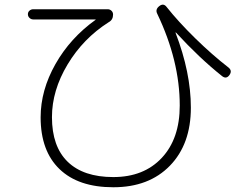

<svg xmlns="http://www.w3.org/2000/svg" viewBox="-20 -747 1040 810"><path d="M120.1 -665Q111.3 -665 104.5 -671.4Q97.7 -677.7 97.7 -687Q97.7 -696.3 104.5 -702.1Q111.3 -708 120.1 -708H434.6Q443.4 -708 450.2 -701.7Q457 -695.3 457 -685.5Q457 -663.1 438.5 -653.3Q331.1 -585 265.1 -475.1Q199.2 -365.2 199.2 -252.9Q199.2 -128.9 265.6 -64.5Q332 0 458 0Q586.9 0 662.6 -81.1Q738.3 -162.1 738.3 -301.8Q738.3 -490.2 643.6 -688.5Q633.8 -707 651.9 -721.2Q669.9 -735.4 683.6 -716.8Q732.4 -655.3 803.7 -585.4Q875 -515.6 944.3 -461.9Q960.9 -448.2 947.8 -430.2Q934.6 -412.1 917 -425.8Q821.3 -502 722.7 -609.4Q721.7 -610.4 720.7 -610.4V-608.4Q785.2 -440.4 785.2 -293Q785.2 -138.7 696.8 -47.9Q608.4 43 458 43Q310.5 43 231 -33.7Q151.4 -110.4 151.4 -252Q151.4 -366.2 213.9 -476.6Q276.4 -586.9 382.8 -663.1L383.8 -664.1Q383.8 -665 381.8 -665Z"/></svg>

Font: Rounded-X Mgen+ 1mn light
Style: Regular
Weight: 200
Designer: [Source Han Sans]
Ryoko NISHIZUKA  (kana & ideographs); Paul D. Hunt (Latin, Greek & Cyrillic); Wenlong ZHANG  (bopomofo
Version: Version 1.059.20150602